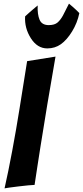

<svg xmlns="http://www.w3.org/2000/svg" viewBox="-20 -1036 456 1055"><path d="M5 -1Q15 -44 25.5 -96.5Q36 -149 47 -206.5Q58 -264 68 -323Q78 -382 87 -437Q108 -565 129 -700L285 -725Q262 -591 240 -462Q231 -407 221.5 -348Q212 -289 202.5 -231Q193 -173 185 -118.5Q177 -64 170 -20Q161 -20 134.5 -17.5Q108 -15 80 -11.5Q52 -8 29.5 -5Q7 -2 5 -1ZM240 -770Q185 -770 149.5 -826Q114 -882 118 -946Q128 -955 140 -966Q151 -975 162.5 -985.5Q174 -996 187 -1006Q185 -957 197.5 -927.5Q210 -898 248 -898Q280 -898 296.5 -912.5Q313 -927 326 -951Q339 -975 359 -1016Q372 -1005 382 -996.5Q392 -988 400 -980L416 -964Q405 -910 376 -863Q347 -816 314.5 -793Q282 -770 240 -770Z"/></svg>

Font: Bangers
Style: Regular
Weight: 400
Designer: vernon adams
Foundry: Vernon Adams
Version: Version 2.000